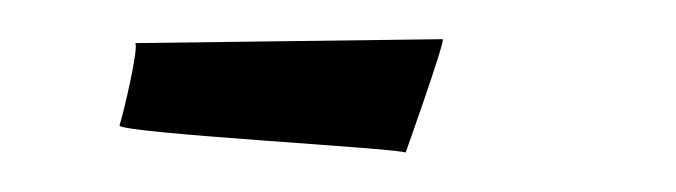

<svg xmlns="http://www.w3.org/2000/svg" viewBox="-20 -394 345 98"><path d="M49 -372C51 -370 43 -336 41 -330C40 -326 190 -318 187 -316C187 -316 207 -372 206 -374Z"/></svg>

Font: Zinc
Style: Obl
Weight: 400
Version: Version 1